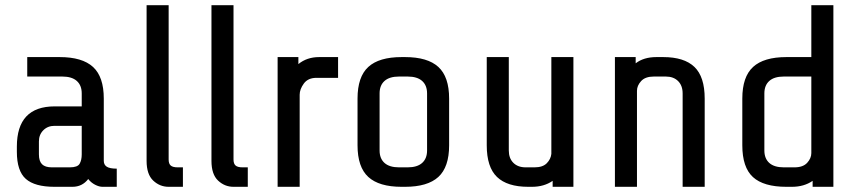

<svg xmlns="http://www.w3.org/2000/svg" viewBox="-20 -720 3312 740"><path d="M320 -30Q297 0 259 0H190Q114 0 79.5 -30.5Q45 -61 45 -135V-155Q45 -310 191 -310H295V-360Q295 -391 276 -408Q257 -425 220 -425H85V-500H210Q297 -500 338.5 -462Q380 -424 380 -340V-100Q380 -85 391.5 -77.5Q403 -70 430 -70V0H375Q362 0 346.5 -8Q331 -16 320 -30ZM295 -125V-235H190Q164 -235 147 -218Q130 -201 130 -175V-125Q130 -99 142 -87Q154 -75 180 -75H249Q279 -75 287 -89Q295 -103 295 -125Z M545 -100V-700H630V-105Q630 -89 638 -82Q646 -75 665 -75H685V0H630Q596 0 570.5 -24Q545 -48 545 -100Z M795 -100V-700H880V-105Q880 -89 888 -82Q896 -75 915 -75H935V0H880Q846 0 820.5 -24Q795 -48 795 -100Z M1050 -500H1130V-473Q1163 -500 1210 -500H1283V-420H1200Q1167 -420 1151 -398Q1135 -376 1135 -355V0H1050Z M1541 0H1528Q1441 0 1399.5 -38Q1358 -76 1358 -160V-340Q1358 -424 1399.5 -462Q1441 -500 1528 -500H1541Q1628 -500 1669.5 -462Q1711 -424 1711 -340V-160Q1711 -76 1669.5 -38Q1628 0 1541 0ZM1551 -425H1518Q1481 -425 1462 -408Q1443 -391 1443 -360V-140Q1443 -109 1462 -92Q1481 -75 1518 -75H1551Q1588 -75 1607 -92Q1626 -109 1626 -140V-360Q1626 -391 1607 -408Q1588 -425 1551 -425Z M2110 -23Q2077 0 2030 0H2016Q1935 0 1895.5 -38Q1856 -76 1856 -160V-500H1941V-140Q1941 -110 1958.5 -92.5Q1976 -75 2006 -75H2040Q2072 -75 2087.5 -91Q2103 -107 2105 -127V-500H2190V0H2110Z M2350 -500H2430V-476Q2461 -500 2510 -500H2536Q2617 -500 2656.5 -462Q2696 -424 2696 -340V0H2611V-360Q2611 -390 2593.5 -407.5Q2576 -425 2546 -425H2500Q2467 -425 2451 -407.5Q2435 -390 2435 -370V0H2350Z M3112 -23Q3079 0 3032 0H3011Q2923 0 2882 -37.5Q2841 -75 2841 -160V-340Q2841 -424 2882.5 -462Q2924 -500 3011 -500H3107V-700H3192V0H3112ZM3107 -130V-425H3001Q2964 -425 2945 -408Q2926 -391 2926 -360V-140Q2926 -109 2945 -92Q2964 -75 3001 -75H3042Q3075 -75 3091 -92.5Q3107 -110 3107 -130Z"/></svg>

Font: Share Tech
Style: Regular
Weight: 400
Designer: Ralph du Carrois
Foundry: Carrois Type Design
Version: Version 1.100